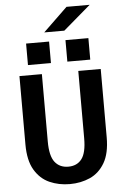

<svg xmlns="http://www.w3.org/2000/svg" viewBox="-69 -1160 789 1219"><g transform="rotate(-5 325.0 -550.5)"><path d="M326 11Q256 11 197 -15.2Q138 -41.5 102.2 -102Q66.5 -162.5 66.5 -264V-700H209.5V-270.5Q209.5 -178.5 240.2 -139.2Q271 -100 326 -100Q381.5 -100 411.5 -139.2Q441.5 -178.5 441.5 -270.5V-700H584.5V-264Q584.5 -162.5 549 -102Q513.5 -41.5 455 -15.2Q396.5 11 326 11ZM126.5 -902H273V-765H126.5ZM377.5 -902H523.5V-765H377.5ZM375.5 -962.5H247.5L402.5 -1112H550Z"/></g></svg>

Font: Trispace SemiBold
Style: Regular
Weight: 600
Designer: Tyler Finck
Foundry: Etcetera Type Company
Version: Version 1.210; ttfautohint (v1.8.3)